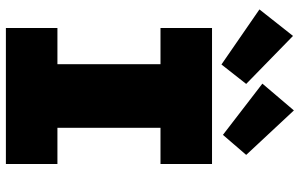

<svg xmlns="http://www.w3.org/2000/svg" viewBox="-203 -815 1018 652"><g transform="rotate(90 306.0 -489.0)"><path d="M75 0V-175H198V-525H75V-700H537V-525H414V-175H537V0ZM438 -737 264 -871 355 -978 506 -816ZM199 -732 12 -861 102 -975 265 -816Z"/></g></svg>

Font: Lexend Deca Black
Style: Regular
Weight: 900
Designer: Bonnie Shaver-Troup, Thomas Jockin
Foundry: Lexend
Version: Version 1.007